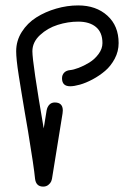

<svg xmlns="http://www.w3.org/2000/svg" viewBox="-20 -380 520 712"><path d="M40 -189.9Q40 -229 60.8 -261.7Q81.5 -294.4 114.7 -315.4Q147.9 -336.4 188.5 -348.1Q229 -359.9 270 -359.9Q336.4 -359.9 378.2 -322Q419.9 -284.2 419.9 -220.2Q419.9 -189.5 405.5 -162.4Q391.1 -135.3 369.9 -117.2Q348.6 -99.1 323.5 -85.7Q298.3 -72.3 276.6 -66.2Q254.9 -60.1 240.2 -60.1Q210 -60.1 210 -89.8Q210 -102.1 217.8 -110.4Q225.6 -118.7 240.2 -120.1Q252.4 -121.1 271.7 -128.4Q291 -135.7 311 -147.9Q331.1 -160.2 345.5 -179.7Q359.9 -199.2 359.9 -220.2Q359.9 -259.8 335.9 -279.8Q312 -299.8 270 -299.8Q231.9 -299.8 194.1 -287.8Q156.2 -275.9 128.2 -249.8Q100.1 -223.6 100.1 -189.9Q100.1 -147.5 142.1 96.2L152.8 29.8Q155.3 16.1 163.1 8.1Q170.9 0 183.1 0Q212.9 0 212.9 29.8Q212.9 35.2 211.9 41Q210.4 49.8 192.4 161.6Q174.3 273.4 172.9 282.2Q171.9 287.6 169.4 293.5Q167 299.3 159.2 305.7Q151.4 312 140.1 312Q113.3 312 109.9 282.2Q106 240.2 84 106.9Q80.6 87.4 72 37.1Q63.5 -13.2 59.6 -37.4Q55.7 -61.5 50 -96.9Q44.4 -132.3 42.2 -154.3Q40 -176.3 40 -189.9Z"/></svg>

Font: Pecita
Style: Book
Weight: 400
Width: 6
Version: Version 3.4.1